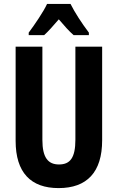

<svg xmlns="http://www.w3.org/2000/svg" viewBox="-20 -953 602 983"><path d="M341 -933H221C204 -895 157 -826 127 -786V-773H206C226 -791 252 -820 281 -854C309 -821 334 -793 357 -773H435V-786C398 -835 363 -889 341 -933ZM503 -235V-714H366V-238C366 -145 339 -111 282 -111C226 -111 197 -146 197 -237V-714H60V-232C60 -69 138 10 280 10C425 10 503 -71 503 -235Z"/></svg>

Font: Noto Sans Hebrew ExtraCondensed
Style: Bold
Weight: 700
Width: 2
Designer: Monotype Design Team
Foundry: Monotype Imaging Inc.
Version: Version 2.004